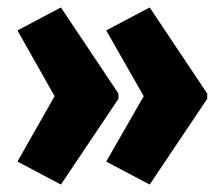

<svg xmlns="http://www.w3.org/2000/svg" viewBox="-20 -783 600 517"><path d="M538 -517 383 -286 266 -348 367 -524 266 -701 383 -763 538 -531ZM299 -517 144 -286 27 -348 127 -524 27 -701 144 -763 299 -531Z"/></svg>

Font: Noto Sans Khmer UI ExtraCondensed Black
Style: Regular
Weight: 900
Width: 2
Designer: Danh Hong and the Monotype Design Team
Foundry: Monotype Imaging Inc.
Version: Version 2.002; ttfautohint (v1.8.4.7-5d5b)